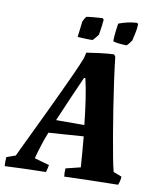

<svg xmlns="http://www.w3.org/2000/svg" viewBox="-107 -910 821 991"><g transform="rotate(10 303.5 -414.5)"><path d="M-14 9Q-15 -3 -15 -14.5Q-15 -26 -14 -38L33 -55Q41 -72 59 -110Q77 -148 101.5 -198.5Q126 -249 153 -306Q180 -363 206.5 -419.5Q233 -476 255.5 -525.5Q278 -575 292 -611L299 -641Q331 -646 370.5 -651Q410 -656 442 -657L450 -646Q456 -591 465.5 -523Q475 -455 486 -384.5Q497 -314 508 -249.5Q519 -185 528.5 -135Q538 -85 545 -59L589 -42Q587 -16 579 2Q499 3 427.5 5Q356 7 298 9Q295 -11 297 -34L374 -53Q372 -84 368.5 -125.5Q365 -167 361 -213L178 -200Q163 -162 151.5 -125.5Q140 -89 132 -58L210 -36Q208 -27 206 -17Q204 -7 201 2Q139 3 82.5 5Q26 7 -14 9ZM310 -510Q286 -456 259 -394.5Q232 -333 206 -271H354Q347 -339 337.5 -403Q328 -467 317 -511ZM426 -723Q426 -745 429 -771.5Q432 -798 435 -817Q481 -835 532 -838L537 -831Q536 -804 529.5 -777.5Q523 -751 522 -744Q519 -739 510 -728Q501 -717 497 -714Q486 -714 462.5 -716Q439 -718 426 -723ZM241 -713 251 -796Q257 -810 267 -823Q277 -825 304 -827.5Q331 -830 351 -831L358 -824Q357 -814 355 -796.5Q353 -779 350.5 -763.5Q348 -748 347 -743Q343 -737 334 -726.5Q325 -716 320 -711Q306 -710 283 -711Q260 -712 241 -713Z"/></g></svg>

Font: Labrada
Style: Bold Italic
Weight: 700
Italic angle: -7°
Designer: Mercedes Jáuregui
Foundry: Omnibus-Type Team
Version: Version 1.000; ttfautohint (v1.8.4.7-5d5b)